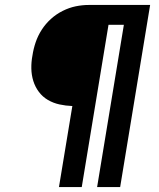

<svg xmlns="http://www.w3.org/2000/svg" viewBox="-20 -755 640 775"><path d="M218 0 272 -327Q245 -328 220 -333.5Q195 -339 173.5 -351.5Q152 -364 137 -384Q122 -404 114.5 -428Q107 -452 106.5 -478.5Q106 -505 111 -531Q115 -558 124 -584.5Q133 -611 148.5 -635Q164 -659 185.5 -678.5Q207 -698 233 -711Q259 -724 285.5 -729.5Q312 -735 339 -735H586L465 0H372L480 -655H418L310 0Z"/></svg>

Font: Iosevka Custom Medium
Style: Italic
Weight: 500
Italic angle: -9°
Designer: Belleve Invis
Foundry: Belleve Invis
Version: Version 27.0.1